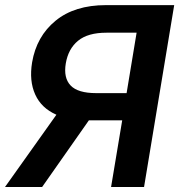

<svg xmlns="http://www.w3.org/2000/svg" viewBox="-42 -748 717 768"><path d="M402.3 0 446.8 -266.6H313.5L126.5 0H-22L183.6 -289.1Q123.5 -315.4 98.9 -369.9Q74.2 -424.3 86.4 -498.5Q104 -602.5 180.2 -665Q256.3 -727.5 381.8 -727.5H654.8L534.2 0ZM464.4 -375.5 504.4 -617.2H383.8Q309.6 -617.2 270.3 -585Q231 -552.7 221.2 -494.6Q211.4 -436.5 240.5 -406Q269.5 -375.5 342.8 -375.5Z"/></svg>

Font: Inter Semi Bold
Style: Italic
Weight: 600
Italic angle: -9.39999°
Designer: Rasmus Andersson
Foundry: rsms
Version: Version 4.000;git-3c8e0fc